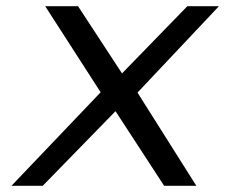

<svg xmlns="http://www.w3.org/2000/svg" viewBox="-20 -600 727 620"><path d="M17 0H118L353 -241L510 0H614L424 -301L687 -580H585L374 -363L232 -580H126L305 -302Z"/></svg>

Font: Charger Pro
Style: BdExtObl
Weight: 700
Designer: Jasper
Foundry: Cannot Into Space Fonts
Version: Version 1.09